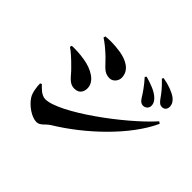

<svg xmlns="http://www.w3.org/2000/svg" viewBox="-189 -1077 1378 1378"><g transform="rotate(45 500.0 -387.5)"><path d="M741 -610C755 -587 770 -577 787 -577C812 -577 831 -596 831 -619C831 -639 824 -656 804 -675C771 -707 718 -726 659 -743L650 -732C695 -682 723 -639 741 -610ZM838 -704C856 -679 869 -666 890 -666C914 -666 929 -683 929 -707C929 -732 917 -752 894 -770C863 -792 815 -811 753 -822L745 -811C798 -761 822 -727 838 -704ZM241 -723C275 -701 308 -674 349 -635C402 -584 420 -546 478 -546C511 -546 538 -578 538 -610C538 -688 464 -722 394 -733C324 -744 276 -741 245 -738ZM949 -580C784 -396 398 -114 259 -114C217 -114 182 -156 164 -174L152 -168C152 -135 159 -82 178 -52C211 0 280 47 329 47C367 47 382 11 421 -13C638 -145 871 -365 964 -570ZM118 -505C143 -489 181 -456 230 -406C275 -363 296 -315 352 -315C405 -315 418 -354 418 -383C418 -456 333 -498 256 -511C199 -521 158 -521 122 -520Z"/></g></svg>

Font: Noto Serif SC Black
Style: Regular
Weight: 900
Designer: Ryoko NISHIZUKA 西塚涼子 (kana & ideographs); Frank Grießhammer (Latin, Greek & Cyrillic); Wenlong ZHANG 张文龙 (bopomofo); San
Foundry: Adobe
Version: Version 2.001;hotconv 1.1.0;makeotfexe 2.6.0